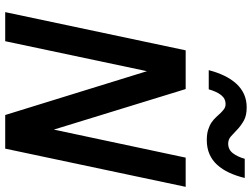

<svg xmlns="http://www.w3.org/2000/svg" viewBox="-132 -812 944 719"><g transform="rotate(90 339.5 -452.0)"><path d="M410.2 0 246.1 -530.8 133.8 0H24.9L168 -675.8H313L464.8 -182.1L569.8 -675.8H679.2L536.1 0ZM242.2 -762.2Q250.5 -794.4 263.2 -820.6Q275.9 -846.7 293 -865.5Q310.1 -884.3 332.3 -894.3Q354.5 -904.3 381.8 -904.3Q412.1 -904.3 431.2 -893.6Q450.2 -882.8 464.1 -869.6Q478 -856.4 489.7 -845.7Q501.5 -835 517.1 -835Q539.6 -835 553 -852.3Q566.4 -869.6 574.2 -897H646Q638.2 -864.7 626 -838.6Q613.8 -812.5 596.7 -793.7Q579.6 -774.9 556.6 -764.9Q533.7 -754.9 503.9 -754.9Q481.4 -754.9 465.3 -760Q449.2 -765.1 437.7 -772.9Q426.3 -780.8 418 -790Q409.7 -799.3 402.1 -807.1Q394.5 -814.9 387 -820.1Q379.4 -825.2 369.1 -825.2Q348.6 -825.2 335.4 -808.3Q322.3 -791.5 314 -762.2Z"/></g></svg>

Font: Clear Sans Medium
Style: Italic
Weight: 500
Italic angle: -12°
Foundry: Intel Corporation
Version: Version 1.00